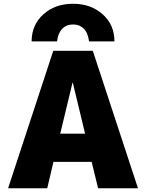

<svg xmlns="http://www.w3.org/2000/svg" viewBox="-20 -1000 776 1020"><path d="M588 -780H453Q448 -824 425.5 -847Q403 -870 368 -870Q333 -870 310.5 -847Q288 -824 283 -780H148Q148 -868 210.5 -924Q273 -980 368 -980Q463 -980 525.5 -924Q588 -868 588 -780ZM367 -560H365L300 -290H432ZM467 -140H264L231 0H23L263 -730H473L713 0H501Z"/></svg>

Font: Mplus 1p Black
Style: Regular
Weight: 900
Version: Version 1.061